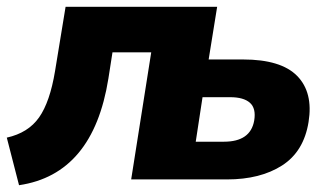

<svg xmlns="http://www.w3.org/2000/svg" viewBox="-27 -528 964 565"><path d="M29 17 -7 -123Q56 -137 88 -182.5Q120 -228 135 -319L166 -508H612L587 -353H688Q800 -353 847.5 -304.5Q895 -256 881 -169Q867 -82 803 -41Q739 0 641 0H359L418 -374H304L292 -297Q247 -15 29 17ZM549 -111H632Q710 -111 721 -173Q727 -209 708.5 -225.5Q690 -242 650 -242H569Z"/></svg>

Font: Mulish Black
Style: Italic
Weight: 900
Italic angle: -9°
Designer: Vernon Adams
Foundry: Vernon Adams
Version: Version 3.603; ttfautohint (v1.8.3)